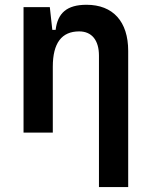

<svg xmlns="http://www.w3.org/2000/svg" viewBox="-20 -547 626 792"><path d="M388.2 224.6H508.8V-336.9C508.8 -458 446.3 -527.3 336.9 -527.3C255.9 -527.3 217.8 -493.2 209.5 -423.8H195.8L185.5 -517.6H77.1V0H197.8V-271.5C197.8 -369.6 234.4 -417.5 306.6 -417.5C358.4 -417.5 388.2 -381.3 388.2 -317.4Z"/></svg>

Font: Cascadia Mono SemiBold
Style: Regular
Weight: 600
Monospace: yes
Designer: Aaron Bell
Foundry: Saja Typeworks
Version: Version 2404.023